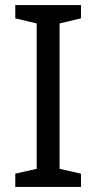

<svg xmlns="http://www.w3.org/2000/svg" viewBox="-20 -734 379 754"><path d="M298 0H40V-52L124 -71V-642L40 -662V-714H298V-662L214 -642V-71L298 -52Z"/></svg>

Font: Noto Sans Masaram Gondi
Style: Regular
Weight: 400
Designer: Ek Type & Mukund Gokhale
Foundry: Ek Type
Version: Version 1.004; ttfautohint (v1.8.4.7-5d5b)